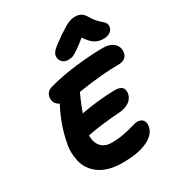

<svg xmlns="http://www.w3.org/2000/svg" viewBox="-227 -1116 1154 1259"><g transform="rotate(-30 350.0 -486.5)"><path d="M356.9 -755.9Q329.6 -755.9 312.7 -773.7Q295.9 -791.5 297.9 -817.9Q299.3 -836.4 317.9 -855.7Q336.4 -875 402.8 -920.9Q444.8 -947.8 459.7 -956.8Q474.6 -965.8 494.1 -972.9Q513.7 -980 533.2 -980Q563.5 -980 581.5 -968.5Q599.6 -957 613.8 -931.2Q627.9 -906.2 646.5 -886.5Q665 -866.7 677 -857.7Q689 -848.6 695.8 -835.7Q702.6 -822.8 699.2 -806.2Q695.8 -785.2 675.5 -772.5Q655.3 -759.8 627.9 -759.8Q590.3 -759.8 563 -776.6Q535.6 -793.5 504.9 -838.9Q457 -799.8 427.7 -781Q398.4 -762.2 386.5 -759Q374.5 -755.9 356.9 -755.9ZM328.1 6.8Q276.9 6.8 234.4 -4.2Q191.9 -15.1 162.4 -34.9Q132.8 -54.7 111.6 -82.3Q90.3 -109.9 81.1 -143.3Q71.8 -176.8 70.1 -215.3Q68.4 -253.9 78.1 -294.9Q101.6 -416.5 163.1 -532.2Q163.1 -534.2 165 -536.1Q142.6 -546.4 133.1 -565.2Q123.5 -584 127.9 -606.9Q131.3 -625.5 141.8 -637.9Q152.3 -650.4 175.8 -657.2Q275.4 -685.1 390.9 -698Q506.3 -710.9 591.8 -710.9Q647 -710.9 675 -682.9Q703.1 -654.8 695.8 -613.8Q691.9 -591.8 674.6 -578.4Q657.2 -564.9 627.9 -564.9Q499 -564.9 316.9 -536.1Q281.2 -457.5 263.2 -404.8Q385.3 -428.2 518.1 -432.1Q559.1 -432.1 575 -415.8Q590.8 -399.4 585 -366.2Q576.7 -331.1 546.4 -311.8Q516.1 -292.5 474.1 -290Q339.8 -281.2 227.1 -259.8Q224.6 -207 252.7 -175Q280.8 -143.1 333 -143.1Q382.8 -143.1 427.2 -152.1Q471.7 -161.1 501 -170.2Q530.3 -179.2 543 -179.2Q573.2 -179.2 587.2 -161.1Q601.1 -143.1 595.2 -111.8Q583.5 -56.6 514.6 -24.9Q445.8 6.8 328.1 6.8Z"/></g></svg>

Font: Shantell Sans Normal
Style: Bold Italic
Weight: 700
Italic angle: -11.31°
Designer: Stephen Nixon, Anya Danilova, Shantell Martin
Foundry: Arrow Type
Version: Version 1.006;[559af2be0]